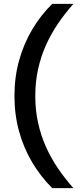

<svg xmlns="http://www.w3.org/2000/svg" viewBox="-20 -831 425 996"><path d="M251 145Q192 86 148 13Q104 -60 79.5 -147.5Q55 -235 55 -333Q55 -432 79.5 -519Q104 -606 148 -679.5Q192 -753 251 -811H361Q318 -763 281.5 -709.5Q245 -656 218.5 -597Q192 -538 177.5 -472Q163 -406 163 -333Q163 -260 177.5 -194Q192 -128 218.5 -69Q245 -10 281.5 43.5Q318 97 361 145Z"/></svg>

Font: Host Grotesk Light Medium
Style: Regular
Weight: 500
Version: Version 1.003